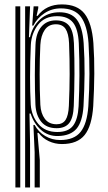

<svg xmlns="http://www.w3.org/2000/svg" viewBox="-20 -628 475 848"><path d="M133 200V43.5L127.5 -76.2H132.8Q149.5 -45 179.8 -27.2Q210 -9.5 245.5 -9.5Q307.8 -9.5 336.2 -45.8Q364.8 -82 370.2 -159Q374.8 -235.5 375 -301.2Q375.2 -367 371 -438Q365.2 -516.2 337.2 -553.6Q309.2 -591 248.8 -591Q208.5 -591 176.4 -569.6Q144.2 -548.2 127.2 -514.8H122.2L128.5 -600H149V-592.2L141.5 -557.8H146Q183.8 -608.5 253.5 -608.5Q321.5 -608.5 353.6 -567.4Q385.8 -526.2 392.5 -437.8Q397 -370.2 396.5 -302.4Q396 -234.5 391.8 -160Q386 -72 354 -31.9Q322 8.2 253.5 8.2Q222.5 8.2 195.4 -4.5Q168.2 -17.2 150.5 -41.2H145.2L155.8 78.8V200ZM48 200V-600H69.5V200ZM91 200V-600H112.8L107.8 -463.8L112.5 -463.5Q123.2 -511.5 157.1 -542.6Q191 -573.8 243 -573.8Q294.2 -573.8 319.2 -541.5Q344.2 -509.2 349.5 -437.8Q354 -368.5 353.5 -302.5Q353 -236.5 348.8 -159.2Q344.2 -90 317.8 -59.2Q291.2 -28.5 236.8 -27.2Q192 -26.2 160.8 -54.4Q129.5 -82.5 115.2 -126.5H110.2L112.8 4.8V200ZM233.2 -45Q281.8 -45 303 -73.2Q324.2 -101.5 327.2 -159.2Q330.2 -225.5 330.8 -293.6Q331.2 -361.8 328 -436.8Q325 -500 302.5 -528.2Q280 -556.5 232.2 -556.5Q177.5 -556.5 148.2 -518.9Q119 -481.2 116.2 -430.2Q109.5 -278 115.8 -166Q119.2 -116.2 149.2 -80.6Q179.2 -45 233.2 -45ZM230.2 -61.8Q185.2 -61.8 162 -90.4Q138.8 -119 136.5 -165.8Q133.8 -229.8 133.9 -296Q134 -362.2 136.8 -430.5Q139 -482.2 162.8 -510.1Q186.5 -538 226.8 -538Q266 -538 285.1 -514.5Q304.2 -491 306.5 -437.5Q309.2 -369.2 308.9 -302.1Q308.5 -235 305.8 -160Q303.8 -107.8 285.9 -84.8Q268 -61.8 230.2 -61.8ZM230 -79.2Q257 -79.2 269.6 -98.5Q282.2 -117.8 284.2 -160.8Q287.5 -235 287.6 -300.1Q287.8 -365.2 285 -437.5Q283 -480.2 269.5 -500.5Q256 -520.8 226.8 -520.8Q194.5 -520.8 177.5 -495.8Q160.5 -470.8 158.2 -430Q155.2 -368.8 155.1 -300.1Q155 -231.5 158.2 -165.2Q160.2 -126.8 178.2 -103Q196.2 -79.2 230 -79.2Z"/></svg>

Font: Big Shoulders Inline Display
Style: Bold
Weight: 700
Designer: Patric King
Foundry: XO Type Co
Version: Version 1.000